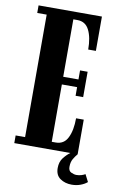

<svg xmlns="http://www.w3.org/2000/svg" viewBox="-94 -753 607 961"><g transform="rotate(10 209.5 -272.5)"><path d="M22 0V-39H70V-661.5H22V-700H344V-525.5H305Q305 -586.5 286.2 -624Q267.5 -661.5 226 -661.5H205.5V-369.5H283V-415.5H321.5V-286.5H283V-330.5H205.5V-39H226Q267.5 -39 286.2 -77Q305 -115 305 -176H344V0Q332.5 13.5 323.5 29.2Q314.5 45 314.5 69Q314.5 89.5 329 96.2Q343.5 103 355.5 103Q368.5 103 380.2 99.5Q392 96 400 91L419 128Q406 139.5 385.5 147.2Q365 155 340.5 155Q306.5 155 282 138Q257.5 121 257.5 85Q257.5 53.5 273.5 33Q289.5 12.5 307 0Z"/></g></svg>

Font: Imbue 10pt ExtraBold
Style: Regular
Weight: 800
Designer: Tyler Finck
Foundry: Etcetera Type Company
Version: Version 1.102; ttfautohint (v1.8.3)